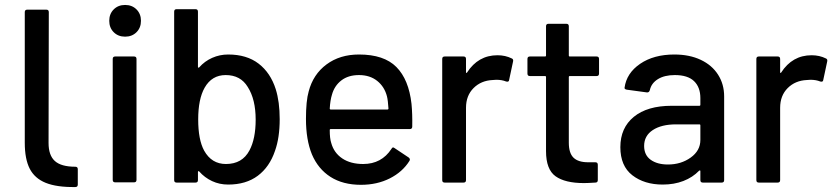

<svg xmlns="http://www.w3.org/2000/svg" viewBox="-20 -737 3374 775"><path d="M284 18Q209 19 164.5 1Q120 -17 100 -56Q80 -95 80 -161V-688Q80 -698 90 -698H167Q177 -698 177 -688L176 -160Q176 -110 201.5 -87Q227 -64 284 -64Q294 -64 294 -54V8Q294 18 284 18Z M421 -653Q421 -681 439 -699Q457 -717 485 -717Q513 -717 531 -699Q549 -681 549 -653Q549 -625 531 -607Q513 -589 485 -589Q457 -589 439 -607Q421 -625 421 -653ZM435 -11V-499Q435 -509 445 -509H521Q531 -509 531 -499V-11Q531 -1 521 -1H445Q435 -1 435 -11Z M1109 -256Q1109 -181 1090 -128Q1068 -63 1020.5 -27.5Q973 8 901 8Q866 8 836 -6Q806 -20 784 -45Q782 -47 780.5 -46Q779 -45 779 -43V-10Q779 0 769 0H693Q683 0 683 -10V-690Q683 -700 693 -700H769Q779 -700 779 -690V-467Q779 -465 780.5 -464Q782 -463 784 -465Q806 -490 836.5 -503.5Q867 -517 901 -517Q976 -517 1024 -480Q1072 -443 1093 -377Q1109 -326 1109 -256ZM1012 -254Q1012 -336 980 -386Q951 -434 891 -434Q835 -434 806 -383Q780 -337 780 -255Q780 -173 804 -129Q834 -75 892 -75Q958 -75 987 -130Q1012 -177 1012 -254Z M1644 -226Q1644 -216 1634 -216H1315Q1311 -216 1311 -212Q1311 -178 1317 -160Q1328 -120 1361.5 -97.5Q1395 -75 1446 -75Q1520 -75 1560 -136Q1565 -146 1573 -139L1630 -101Q1637 -95 1633 -88Q1605 -43 1553.5 -17Q1502 9 1437 9Q1364 9 1314 -23Q1264 -55 1239 -114Q1215 -173 1215 -257Q1215 -330 1226 -368Q1244 -437 1298 -477Q1352 -517 1429 -517Q1530 -517 1580 -466.5Q1630 -416 1641 -318Q1645 -277 1644 -226ZM1320 -355Q1313 -333 1311 -299Q1311 -295 1315 -295H1544Q1548 -295 1548 -299Q1546 -332 1542 -348Q1532 -387 1502.5 -410.5Q1473 -434 1429 -434Q1386 -434 1358 -412.5Q1330 -391 1320 -355Z M2046 -501Q2053 -498 2051 -489L2035 -414Q2034 -405 2023 -408Q2006 -415 1983 -415L1969 -414Q1922 -412 1891.5 -381.5Q1861 -351 1861 -302V-10Q1861 0 1851 0H1775Q1765 0 1765 -10V-499Q1765 -509 1775 -509H1851Q1861 -509 1861 -499V-446Q1861 -443 1862.5 -442.5Q1864 -442 1865 -444Q1910 -514 1988 -514Q2020 -514 2046 -501Z M2388 -430H2280Q2276 -430 2276 -426V-161Q2276 -119 2295 -100.5Q2314 -82 2354 -82H2383Q2393 -82 2393 -72V-10Q2393 0 2383 0Q2351 2 2337 2Q2261 2 2222.5 -25.5Q2184 -53 2184 -127V-426Q2184 -430 2180 -430H2119Q2109 -430 2109 -440V-499Q2109 -509 2119 -509H2180Q2184 -509 2184 -513V-631Q2184 -641 2194 -641H2266Q2276 -641 2276 -631V-513Q2276 -509 2280 -509H2388Q2398 -509 2398 -499V-440Q2398 -430 2388 -430Z M2903 -348V-10Q2903 0 2893 0H2817Q2807 0 2807 -10V-46Q2807 -51 2802 -48Q2776 -21 2738.5 -6.5Q2701 8 2655 8Q2581 8 2532.5 -29.5Q2484 -67 2484 -143Q2484 -221 2538.5 -265.5Q2593 -310 2691 -310H2803Q2807 -310 2807 -314V-341Q2807 -385 2781.5 -409.5Q2756 -434 2704 -434Q2662 -434 2635.5 -417.5Q2609 -401 2603 -373Q2600 -363 2591 -364L2510 -375Q2500 -377 2501 -383Q2509 -442 2564 -479.5Q2619 -517 2702 -517Q2763 -517 2808.5 -495.5Q2854 -474 2878.5 -435.5Q2903 -397 2903 -348ZM2807 -172V-231Q2807 -235 2803 -235H2709Q2650 -235 2615 -212Q2580 -189 2580 -148Q2580 -111 2606.5 -92Q2633 -73 2676 -73Q2729 -73 2768 -101Q2807 -129 2807 -172Z M3314 -501Q3321 -498 3319 -489L3303 -414Q3302 -405 3291 -408Q3274 -415 3251 -415L3237 -414Q3190 -412 3159.5 -381.5Q3129 -351 3129 -302V-10Q3129 0 3119 0H3043Q3033 0 3033 -10V-499Q3033 -509 3043 -509H3119Q3129 -509 3129 -499V-446Q3129 -443 3130.5 -442.5Q3132 -442 3133 -444Q3178 -514 3256 -514Q3288 -514 3314 -501Z"/></svg>

Font: Amber EN Medium
Style: Regular
Weight: 500
Designer: Jeremy Tribby
Foundry: Tribby Type Co.
Version: Version 1.403 November 24, 2021